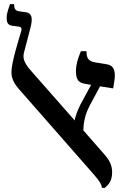

<svg xmlns="http://www.w3.org/2000/svg" viewBox="-20 -893 612 923"><path d="M519 -64C519 -90 512 -116 485 -147L381 -266C381 -301 388 -341 411 -385L461 -478L524 -468C530 -504 532 -516 532 -530C532 -563 520 -580 493 -584L438 -593C411 -597 396 -610 396 -641V-647H369C352 -608 345 -576 345 -553C345 -503 362 -494 395 -489L418 -485L367 -391C356 -369 342 -336 339 -314L128 -554C87 -600 91 -622 96 -643L126 -758C140 -810 131 -830 105 -834L70 -839C57 -841 48 -849 48 -869V-873H28C24 -862 12 -828 12 -810C12 -790 14 -772 40 -769L70 -765C82 -763 86 -757 82 -743C71 -706 35 -592 35 -548C35 -535 35 -506 69 -467L433 -52C459 -22 468 -7 470 10H484C500 -4 519 -21 519 -64Z"/></svg>

Font: Noto Serif Hebrew
Style: Regular
Weight: 400
Designer: Monotype Design Team
Foundry: Monotype Imaging Inc.
Version: Version 1.901